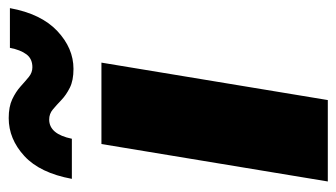

<svg xmlns="http://www.w3.org/2000/svg" viewBox="-194 -616 810 463"><g transform="rotate(-90 211.5 -385.0)"><path d="M4.9 0 95.2 -545.9H291.5L201.2 0ZM276.4 -613.3Q248.5 -613.3 231 -622.1Q213.4 -630.9 201.2 -642.6Q189 -654.3 178.5 -663.1Q168 -671.9 154.3 -671.9Q119.1 -671.9 107.9 -617.2H11.2Q25.4 -694.3 66.4 -731.9Q107.4 -769.5 157.7 -769.5Q185.1 -769.5 203.1 -761Q221.2 -752.4 233.9 -741Q246.6 -729.5 257.1 -720.9Q267.6 -712.4 280.3 -712.4Q300.8 -712.4 311.5 -726.8Q322.3 -741.2 327.1 -766.6H422.9Q409.2 -691.4 367.7 -652.3Q326.2 -613.3 276.4 -613.3Z"/></g></svg>

Font: Inter Black
Style: Italic
Weight: 900
Italic angle: -9.39999°
Designer: Rasmus Andersson
Foundry: rsms
Version: Version 4.000;git-a52131595